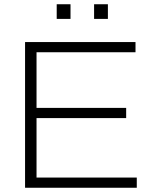

<svg xmlns="http://www.w3.org/2000/svg" viewBox="-20 -884 722 904"><path d="M98 0V-686H618V-638H152V-376H574V-328H152V-48H624V0ZM247 -795V-864H312V-795ZM423 -795V-864H488V-795Z"/></svg>

Font: Archivo Thin
Style: Regular
Weight: 250
Designer: Hector Gatti
Foundry: Omnibus-Type
Version: Version 2.001